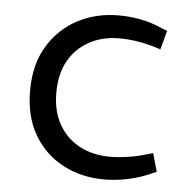

<svg xmlns="http://www.w3.org/2000/svg" viewBox="-43 -548 582 598"><g transform="rotate(5 248.0 -249.5)"><path d="M304 7Q232 7 174.5 -23.5Q117 -54 83.5 -111Q50 -168 50 -249Q50 -331 85 -388.5Q120 -446 177.5 -476Q235 -506 305 -506Q338 -506 371 -500Q404 -494 434 -481L459 -471L443 -412L413 -421Q388 -428 362.5 -431.5Q337 -435 314 -435Q261 -435 220 -413Q179 -391 155.5 -350Q132 -309 132 -249Q132 -191 156 -149.5Q180 -108 221.5 -86.5Q263 -65 316 -65Q339 -65 365.5 -68.5Q392 -72 417 -79L449 -88L465 -31L437 -19Q405 -6 370.5 0.5Q336 7 304 7Z"/></g></svg>

Font: REM Medium Light
Style: Regular
Weight: 300
Version: Version 1.005;gftools[0.9.28]